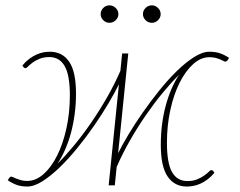

<svg xmlns="http://www.w3.org/2000/svg" viewBox="-20 -694 901 720"><path d="M423 -119.5Q438 -150 462 -190Q486 -230 515.5 -272.2Q545 -314.5 578 -355.5Q611 -396.5 644 -428.5Q677 -460.5 708.2 -480.2Q739.5 -500 765.5 -500Q786 -500 802.5 -495Q819 -490 839 -477L833.5 -468Q830.5 -464 826.5 -463Q823.5 -462.5 818.8 -465Q814 -467.5 806.5 -470.8Q799 -474 789 -476.8Q779 -479.5 765.5 -479.5Q733 -479.5 704.2 -453.5Q675.5 -427.5 653.5 -383.8Q631.5 -340 618.8 -281.8Q606 -223.5 606 -159Q606 -82 625.2 -48.5Q644.5 -15 683 -15Q703.5 -15 718.8 -21.2Q734 -27.5 744.8 -35Q755.5 -42.5 762 -49Q768.5 -55.5 771 -56Q776 -56.5 779 -53.5L784 -46Q771.5 -31 758 -21Q744.5 -11 731 -5Q717.5 1 704.5 3.2Q691.5 5.5 680.5 5.5Q634.5 5.5 608.8 -31.8Q583 -69 583 -151Q583 -228.5 601.2 -296.8Q619.5 -365 651.5 -413.5Q622.5 -385 590.2 -346Q558 -307 526.8 -261.8Q495.5 -216.5 467.2 -167Q439 -117.5 417.5 -68L410.5 1H387.5L426 -378Q411 -347.5 387.2 -307.2Q363.5 -267 334 -224.2Q304.5 -181.5 271.2 -140.5Q238 -99.5 204.5 -67Q171 -34.5 139.5 -14.5Q108 5.5 82 5.5Q62 5.5 45.2 0.2Q28.5 -5 9 -18L14.5 -26.5Q18 -31.5 21.5 -31.5Q24.5 -32 29.2 -29.5Q34 -27 41.5 -24Q49 -21 59 -18.2Q69 -15.5 82 -15.5Q114.5 -15.5 143.5 -41.2Q172.5 -67 194.5 -111Q216.5 -155 229.2 -213.2Q242 -271.5 242 -336Q242 -412.5 222.5 -446.2Q203 -480 165 -480Q144.5 -480 129 -473.8Q113.5 -467.5 103 -459.8Q92.5 -452 86 -445.5Q79.5 -439 77 -438.5Q72 -438 69 -441L64 -448.5Q76.5 -463.5 90 -473.5Q103.5 -483.5 117 -489.5Q130.5 -495.5 143.2 -497.8Q156 -500 167.5 -500Q213.5 -500 239.2 -462.8Q265 -425.5 265 -343.5Q265 -304.5 260.2 -267.8Q255.5 -231 246.5 -197.2Q237.5 -163.5 224.5 -133.8Q211.5 -104 195.5 -80Q224.5 -108.5 257 -147.8Q289.5 -187 321 -232.8Q352.5 -278.5 381.2 -328.5Q410 -378.5 431.5 -428.5L438 -493.5H461ZM424 -641Q424 -628 413.8 -618.2Q403.5 -608.5 390.5 -608.5Q377 -608.5 367.2 -618.2Q357.5 -628 357.5 -641Q357.5 -654.5 367.2 -664.2Q377 -674 390.5 -674Q403.5 -674 413.8 -664.2Q424 -654.5 424 -641ZM582.5 -641Q582.5 -628 572.5 -618.2Q562.5 -608.5 549.5 -608.5Q536 -608.5 526 -618.2Q516 -628 516 -641Q516 -654.5 526 -664.2Q536 -674 549.5 -674Q562.5 -674 572.5 -664.2Q582.5 -654.5 582.5 -641Z"/></svg>

Font: Lato ExtraLight
Style: Italic
Weight: 275
Italic angle: -7°
Designer: Lukasz Dziedzic with Adam Twardoch and Botio Nikoltchev
Foundry: tyPoland Lukasz Dziedzic
Version: Version 2.015; 2015-08-06; http://www.latofonts.com/